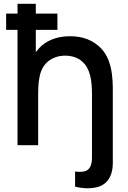

<svg xmlns="http://www.w3.org/2000/svg" viewBox="-20 -770 681 1018"><path d="M504.2 -525C453.1 -569.8 390.6 -581.2 330.2 -577.1C279.2 -574 224 -555.2 187.5 -514.6L169.8 -493.8V-611.5H284.4V-697.9H169.8V-750H72.9V-697.9H12.5V-611.5H72.9V0H182.3V-246.9C182.3 -287.5 182.3 -330.2 189.6 -361.5C195.8 -395.8 211.5 -426 235.4 -444.8C258.3 -463.5 286.5 -472.9 317.7 -475C357.3 -476 391.7 -465.6 415.6 -443.8C459.4 -406.3 467.7 -340.6 467.7 -268.8V64.6C467.7 145.8 421.9 143.8 378.1 139.6V219.8C409.4 227.1 443.8 232.3 487.5 224C543.8 213.5 578.1 168.8 578.1 93.8V-272.9C579.2 -366.7 572.9 -464.6 504.2 -525Z"/></svg>

Font: Manrope Semibold
Style: Regular
Weight: 600
Width: 4
Designer: Michael Sharanda
Foundry: Michael Sharanda
Version: Version 2.000;PS 002.000;hotconv 1.0.88;makeotf.lib2.5.64775